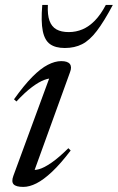

<svg xmlns="http://www.w3.org/2000/svg" viewBox="-20 -724 463 754"><path d="M32.5 -33.5 178 -429 189.5 -416Q175 -418 154 -410.2Q133 -402.5 105.8 -382.2Q78.5 -362 44.5 -325.5L35 -334Q74.5 -389.5 107 -422.2Q139.5 -455 167.8 -469.5Q196 -484 220.5 -484Q246 -484 254.5 -472.5Q263 -461 255 -440.5L110 -40L99.5 -58.5Q113 -54 133 -59.5Q153 -65 181.8 -84.8Q210.5 -104.5 248.5 -142L257.5 -133Q218 -81 184.5 -49.5Q151 -18 123.2 -4Q95.5 10 71.5 10Q43 10 33.5 -0.2Q24 -10.5 32.5 -33.5ZM250 -598Q278.5 -598 304 -608.8Q329.5 -619.5 352.5 -643Q375.5 -666.5 395.5 -704.5H423Q388.5 -639.5 360.2 -602.5Q332 -565.5 302.5 -550.5Q273 -535.5 234.5 -535.5Q198 -535.5 176.8 -550.5Q155.5 -565.5 148 -602.2Q140.5 -639 146 -704.5H168Q166 -665.5 174.5 -642.2Q183 -619 201.8 -608.5Q220.5 -598 250 -598Z"/></svg>

Font: Newsreader 48pt
Style: Italic
Weight: 400
Italic angle: -17°
Version: Version 1.003